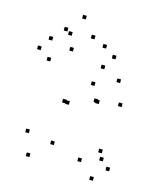

<svg xmlns="http://www.w3.org/2000/svg" viewBox="-122 -868 863 1014"><g transform="rotate(15 310.0 -360.5)"><path d="M552.2 -14.2V-34.2H532.2V-14.2ZM490.3 -96.1V-116.1H470.3V-96.1ZM506.4 -56.2V-76.2H486.4V-56.2ZM528 -358.8V-378.8H508V-358.8ZM487.5 -479.3V-499.3H467.5V-479.3ZM360.8 -429.8V-449.8H340.8V-429.8ZM255.8 -298.3V-318.3H235.8V-298.3ZM237.8 -301.2V-321.2H217.8V-301.2ZM297.2 -667.5V-687.5H277.2V-667.5ZM225.7 -757V-777H205.7V-757ZM148.2 -670.5V-690.5H128.2V-670.5ZM203.9 -575.8V-595.8H183.9V-575.8ZM176 -654.5V-674.5H156V-654.5ZM90.8 -99V-119H70.8V-99ZM126.2 22V2H106.2V22ZM234.3 -72.3V-92.3H214.3V-72.3ZM397.8 -346.4V-366.4H377.8V-346.4ZM407.4 -343.1V-363.1H387.4V-343.1ZM396.1 -22.6V-42.6H376.1V-22.6ZM482.1 56.2V36.2H462.1V56.2ZM388.2 -528V-548H368.2V-528ZM431.8 -593.9V-613.9H411.8V-593.9ZM369 -636.1V-656.1H349V-636.1ZM83.2 -603.2V-623.2H63.2V-603.2ZM37.6 -538.9V-558.9H17.6V-538.9ZM101.6 -494.1V-514.1H81.6V-494.1Z"/></g></svg>

Font: Monaspace Radon Dots Var
Style: Regular
Weight: 400
Designer: Riley Cran and the Lettermatic Team
Version: Version 1.100 (Monaspace Radon Dots)